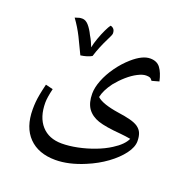

<svg xmlns="http://www.w3.org/2000/svg" viewBox="-124 -532 866 904"><g transform="rotate(20 309.0 -79.5)"><path d="M249 262Q164 262 116 213Q68 164 68 74Q68 54 69.5 37Q71 20 75 -1.5Q79 -23 87 -56L124 -47Q113 -1 113 24Q113 97 149.5 138Q186 179 251 179Q287 179 329 170.5Q371 162 412 146.5Q453 131 484 111Q508 96 524 80Q540 64 547 48Q534 46 521.5 44Q509 42 495 41Q419 35 382 22.5Q345 10 325 -18Q306 -46 306 -91Q306 -122 320.5 -159Q335 -196 361 -232.5Q387 -269 419 -297Q468 -340 507 -340Q541 -340 558 -317Q575 -294 584 -253L548 -243Q541 -253 534.5 -255.5Q528 -258 516 -258Q499 -258 474.5 -245.5Q450 -233 425.5 -211.5Q401 -190 380 -164Q349 -122 342 -87Q356 -74 384 -64.5Q412 -55 452 -49Q488 -44 513 -37.5Q538 -31 553 -21Q570 -9 576.5 7.5Q583 24 583 47Q583 77 557.5 111Q532 145 489.5 176Q447 207 394 229Q316 262 249 262ZM192 -241Q173 -282 153 -322Q133 -362 106 -399L122 -404Q127 -406 132.5 -406.5Q138 -407 142 -407Q159 -407 174 -390Q189 -373 202 -346Q210 -333 216 -320Q222 -307 227 -294Q231 -315 240.5 -341.5Q250 -368 260.5 -390Q271 -412 278 -421Q287 -420 294 -412.5Q301 -405 301 -390Q301 -383 286 -354Q275 -332 265 -308Q255 -284 247 -258Q227 -246 192 -241Z"/></g></svg>

Font: Noto Naskh Arabic
Style: Regular
Weight: 400
Designer: Monotype Design Team, David Williams, Mohamad Dakak and Nizar Qandah
Foundry: Monotype Imaging Inc.
Version: Version 2.013